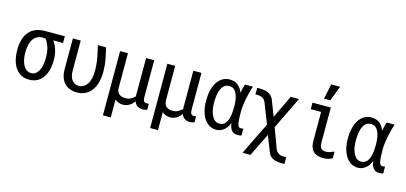

<svg xmlns="http://www.w3.org/2000/svg" viewBox="-74 -1283 4148 1963"><g transform="rotate(15 2000.0 -301.0)"><path d="M45 -267Q45 -391 102 -458.5Q159 -526 274 -526H479V-455H377V-452Q401 -421 417 -371.5Q433 -322 433 -265Q433 -141 381.5 -72Q330 -3 239 -3Q148 -3 96.5 -73Q45 -143 45 -267ZM349 -265Q349 -337 330.5 -385Q312 -433 294 -452Q279 -455 269 -455Q232 -455 206 -441Q180 -427 163.5 -401.5Q147 -376 139 -341.5Q131 -307 131 -266Q131 -175 161.5 -124Q192 -73 242 -73Q291 -73 320 -123Q349 -173 349 -265Z M564 -526H647V-210Q647 -143 674.5 -108Q702 -73 745 -73Q800 -73 834 -122Q868 -171 868 -264Q868 -336 855 -404.5Q842 -473 828 -526H915Q929 -470 941 -406.5Q953 -343 953 -277Q953 -212 938.5 -161Q924 -110 897 -75Q870 -40 831.5 -21.5Q793 -3 746 -3Q700 -3 666 -17.5Q632 -32 609.5 -57.5Q587 -83 575.5 -118.5Q564 -154 564 -195Z M1064 -526H1147V-164Q1147 -116 1172.5 -95.5Q1198 -75 1240 -75Q1270 -75 1293 -86.5Q1316 -98 1339 -119V-526H1425V-139Q1425 -107 1434 -93.5Q1443 -80 1464 -80Q1476 -80 1487 -83V-18Q1460 -10 1442 -10Q1371 -10 1350 -71H1349Q1304 -4 1229 -4Q1206 -4 1182 -13.5Q1158 -23 1147 -37V154H1064Z M1564 -526H1647V-164Q1647 -116 1672.5 -95.5Q1698 -75 1740 -75Q1770 -75 1793 -86.5Q1816 -98 1839 -119V-526H1925V-139Q1925 -107 1934 -93.5Q1943 -80 1964 -80Q1976 -80 1987 -83V-18Q1960 -10 1942 -10Q1871 -10 1850 -71H1849Q1804 -4 1729 -4Q1706 -4 1682 -13.5Q1658 -23 1647 -37V154H1564Z M2486 -13Q2468 -8 2444 -8Q2400 -8 2378.5 -38Q2357 -68 2354 -112Q2348 -93 2336.5 -73.5Q2325 -54 2307.5 -38.5Q2290 -23 2268 -13Q2246 -3 2220 -3Q2182 -3 2150 -20.5Q2118 -38 2094.5 -71.5Q2071 -105 2057.5 -153.5Q2044 -202 2044 -263Q2044 -337 2059.5 -389Q2075 -441 2100 -473.5Q2125 -506 2157 -521Q2189 -536 2223 -536Q2280 -536 2314 -505.5Q2348 -475 2362 -432Q2371 -485 2386 -526H2470Q2459 -497 2449.5 -460Q2440 -423 2432.5 -385Q2425 -347 2421 -310.5Q2417 -274 2417 -246Q2417 -198 2419 -166.5Q2421 -135 2426 -116.5Q2431 -98 2438.5 -90.5Q2446 -83 2457 -83Q2465 -83 2472.5 -84Q2480 -85 2486 -87ZM2338 -277Q2338 -370 2312 -420Q2286 -470 2235 -470Q2183 -470 2155.5 -418Q2128 -366 2128 -266Q2128 -225 2135 -190Q2142 -155 2155.5 -128.5Q2169 -102 2188.5 -87Q2208 -72 2234 -72Q2270 -72 2290.5 -93Q2311 -114 2321.5 -145Q2332 -176 2335 -212Q2338 -248 2338 -277Z M2709 -188 2626 -401Q2604 -456 2537 -456H2515V-526H2546Q2601 -526 2637.5 -507Q2674 -488 2690 -449L2754 -283L2870 -526H2957L2792 -184L2870 29Q2892 83 2963 83H2985V154H2954Q2897 154 2860.5 135.5Q2824 117 2810 76L2745 -89L2626 154H2542Z M3448 -98V-34Q3434 -20 3406 -13Q3378 -6 3352 -6Q3210 -6 3210 -148V-457H3100V-526H3294V-156Q3294 -116 3308.5 -96.5Q3323 -77 3362 -77Q3381 -77 3400 -83Q3419 -89 3436 -98ZM3237 -756H3331L3270 -596H3203Z M3986 -13Q3968 -8 3944 -8Q3900 -8 3878.5 -38Q3857 -68 3854 -112Q3848 -93 3836.5 -73.5Q3825 -54 3807.5 -38.5Q3790 -23 3768 -13Q3746 -3 3720 -3Q3682 -3 3650 -20.5Q3618 -38 3594.5 -71.5Q3571 -105 3557.5 -153.5Q3544 -202 3544 -263Q3544 -337 3559.5 -389Q3575 -441 3600 -473.5Q3625 -506 3657 -521Q3689 -536 3723 -536Q3780 -536 3814 -505.5Q3848 -475 3862 -432Q3871 -485 3886 -526H3970Q3959 -497 3949.5 -460Q3940 -423 3932.5 -385Q3925 -347 3921 -310.5Q3917 -274 3917 -246Q3917 -198 3919 -166.5Q3921 -135 3926 -116.5Q3931 -98 3938.5 -90.5Q3946 -83 3957 -83Q3965 -83 3972.5 -84Q3980 -85 3986 -87ZM3838 -277Q3838 -370 3812 -420Q3786 -470 3735 -470Q3683 -470 3655.5 -418Q3628 -366 3628 -266Q3628 -225 3635 -190Q3642 -155 3655.5 -128.5Q3669 -102 3688.5 -87Q3708 -72 3734 -72Q3770 -72 3790.5 -93Q3811 -114 3821.5 -145Q3832 -176 3835 -212Q3838 -248 3838 -277Z"/></g></svg>

Font: D2Coding ligature
Style: Regular
Weight: 400
Monospace: yes
Designer: Yong-Rak Park; Jeong-Hwan Yoon; Sang-Min Lee;
Foundry: NHN Corporation
Version: Version 1.3.2; Build 20180524